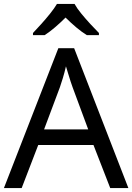

<svg xmlns="http://www.w3.org/2000/svg" viewBox="-20 -964 679 984"><path d="M545 0 459 -221H176L91 0H0L279 -717H360L638 0ZM352 -517Q349 -525 342 -546Q335 -567 328.5 -589.5Q322 -612 318 -624Q311 -593 302 -563.5Q293 -534 287 -517L206 -301H432ZM362 -944Q374 -922 396.5 -894.5Q419 -867 443.5 -840.5Q468 -814 487 -795V-784H425Q399 -800 371 -823.5Q343 -847 316 -874Q289 -847 262 -824Q235 -801 209 -784H149V-795Q168 -815 191.5 -841Q215 -867 237 -894.5Q259 -922 272 -944Z"/></svg>

Font: Noto Sans Buhid
Style: Regular
Weight: 400
Designer: Monotype Design Team
Foundry: Monotype Imaging Inc.
Version: Version 2.001